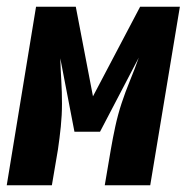

<svg xmlns="http://www.w3.org/2000/svg" viewBox="-39 -550 559 570"><path d="M-19 0 68 -530H186L237 -264L377 -530H495L407 0H272L290 -106Q296 -141 303.5 -175.5Q311 -210 322 -243.5Q333 -277 347 -311Q361 -345 373 -379L258 -159H182L140 -377Q141 -343 143 -310Q145 -277 145 -242.5Q145 -208 141.5 -174Q138 -140 133 -106L115 0Z"/></svg>

Font: Iosevka Curly Heavy Oblique
Style: Regular
Weight: 900
Italic angle: -9°
Monospace: yes
Designer: Belleve Invis
Foundry: Belleve Invis
Version: Version 11.1.0; ttfautohint (v1.8.3)